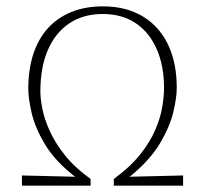

<svg xmlns="http://www.w3.org/2000/svg" viewBox="-20 -584 640 604"><path d="M49 0V-32L217 -28L211 -32Q151 -80 120.5 -131.5Q90 -183 79.5 -229Q69 -275 69 -305Q69 -365 84.5 -413Q100 -461 130 -494.5Q160 -528 204 -546Q248 -564 303 -564Q359 -564 402 -546Q445 -528 475 -494.5Q505 -461 520.5 -414Q536 -367 536 -308Q536 -276 525 -230.5Q514 -185 483.5 -133.5Q453 -82 393 -32L387 -28L556 -32V0H338V-21Q389 -58 420.5 -97.5Q452 -137 468.5 -175.5Q485 -214 490.5 -248Q496 -282 496 -308Q496 -377 473 -429.5Q450 -482 407 -511Q364 -540 303 -540Q242 -540 198 -510.5Q154 -481 130.5 -426.5Q107 -372 107 -296Q107 -275 113 -243Q119 -211 136 -173Q153 -135 184 -96Q215 -57 265 -21V0Z"/></svg>

Font: Alumni Sans ExtraLight
Style: Regular
Weight: 250
Version: Version 1.018